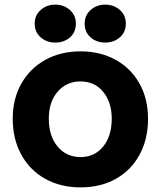

<svg xmlns="http://www.w3.org/2000/svg" viewBox="-20 -798 696 830"><path d="M35 -285Q35 -370 72 -436Q109 -502 175.5 -539Q242 -576 328 -576Q414 -576 480.5 -539Q547 -502 583.5 -436Q620 -370 620 -285Q620 -197 583.5 -129.5Q547 -62 481 -25Q415 12 328 12Q242 12 175.5 -25Q109 -62 72 -129.5Q35 -197 35 -285ZM463 -285Q463 -356 426 -401Q389 -446 328 -446Q267 -446 229 -401.5Q191 -357 191 -285Q191 -210 229 -164.5Q267 -119 328 -119Q389 -119 426 -164.5Q463 -210 463 -285ZM130 -696Q130 -732 156 -755Q182 -778 219 -778Q256 -778 282 -755Q308 -732 308 -696Q308 -659 282.5 -636.5Q257 -614 219 -614Q182 -614 156 -636.5Q130 -659 130 -696ZM346 -696Q346 -732 372 -755Q398 -778 435 -778Q472 -778 498 -755Q524 -732 524 -696Q524 -659 498 -636.5Q472 -614 435 -614Q397 -614 371.5 -636.5Q346 -659 346 -696Z"/></svg>

Font: Open Sauce Sans ExtraBold
Style: Regular
Weight: 800
Designer: Alfredo Marco Pradil
Foundry: Creative Sauce Fz LLC
Version: Version 1.477